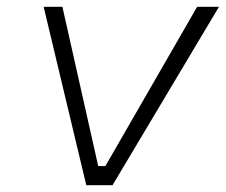

<svg xmlns="http://www.w3.org/2000/svg" viewBox="-20 -543 662 563"><path d="M233 0 108 -523H163L268 -56H289L558 -523H622L310 0Z"/></svg>

Font: Tomorrow Light
Style: Italic
Weight: 300
Italic angle: -10°
Designer: Tony de Marco, Monica Rizzolli
Foundry: Just in Type
Version: Version 2.002